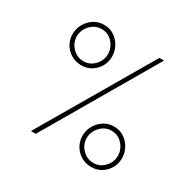

<svg xmlns="http://www.w3.org/2000/svg" viewBox="-146 -813 992 978"><g transform="rotate(30 350.5 -324.5)"><path d="M526.9 -649.9H554.2L174.8 0H146.5ZM617.7 -111.3Q617.7 -63 584.5 -28.8Q551.3 5.4 502.4 5.4Q470.2 5.4 443.6 -10.3Q417 -25.9 401.4 -52.5Q385.7 -79.1 385.7 -111.3Q385.7 -142.6 400.9 -169.9Q416 -197.3 442.4 -214.6Q468.8 -231.9 502.4 -231.9Q536.6 -231.9 562.5 -214.6Q588.4 -197.3 603 -169.9Q617.7 -142.6 617.7 -111.3ZM593.3 -111.8Q593.3 -148.4 567.4 -177.7Q541.5 -207 502.4 -207Q463.9 -207 437 -178Q410.2 -148.9 410.2 -111.8Q410.2 -74.2 437.5 -46.1Q464.8 -18.1 502.4 -18.1Q540 -18.1 566.7 -46.1Q593.3 -74.2 593.3 -111.8ZM314.9 -534.7Q314.9 -486.3 281.7 -452.1Q248.5 -418 199.7 -418Q167.5 -418 140.9 -433.6Q114.3 -449.2 98.6 -475.8Q83 -502.4 83 -534.7Q83 -565.9 98.1 -593.3Q113.3 -620.6 139.6 -637.9Q166 -655.3 199.7 -655.3Q233.9 -655.3 259.8 -637.9Q285.6 -620.6 300.3 -593.3Q314.9 -565.9 314.9 -534.7ZM290.5 -535.2Q290.5 -571.8 264.6 -601.1Q238.8 -630.4 199.7 -630.4Q161.1 -630.4 134.3 -601.3Q107.4 -572.3 107.4 -535.2Q107.4 -497.6 134.8 -469.5Q162.1 -441.4 199.7 -441.4Q237.3 -441.4 263.9 -469.5Q290.5 -497.6 290.5 -535.2Z"/></g></svg>

Font: Estedad-FD Thin
Style: Regular
Weight: 100
Designer: Amin Abedi
Version: Version 7.3